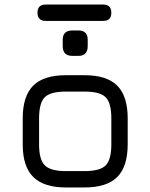

<svg xmlns="http://www.w3.org/2000/svg" viewBox="-20 -825 662 845"><path d="M181 -733Q145 -733 145 -769Q145 -805 181 -805H434Q470 -805 470 -769Q470 -733 434 -733ZM299 -579Q256 -579 256 -622V-650Q256 -691 299 -691H325Q366 -691 366 -650V-622Q366 -579 325 -579ZM270 0Q173 0 126.5 -46Q80 -92 80 -189V-304Q80 -402 126 -448Q172 -494 270 -494H352Q450 -494 496 -448Q542 -402 542 -304V-190Q542 -92 496 -46Q450 0 352 0ZM152 -189Q152 -122 177.5 -97Q203 -72 270 -72H352Q420 -72 445 -97Q470 -122 470 -190V-304Q470 -372 445 -397Q420 -422 352 -422H270Q202 -422 177 -397Q152 -372 152 -304Z"/></svg>

Font: Jura SemiBold
Style: Regular
Weight: 600
Designer: Daniel Johnson, Alexei Vanyashin
Foundry: Daniel Johnson
Version: Version 5.103